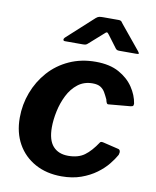

<svg xmlns="http://www.w3.org/2000/svg" viewBox="-85 -814 721 889"><g transform="rotate(10 275.5 -369.5)"><path d="M330 -540Q396 -540 439.5 -516Q483 -492 507.5 -455.5Q532 -419 538 -380Q538 -372 535.5 -369Q533 -366 523 -365L422 -356Q416 -355 413 -361Q410 -367 408 -377Q400 -394 392 -408Q384 -422 370.5 -430.5Q357 -439 333 -439Q293 -439 264 -416.5Q235 -394 217 -358Q199 -322 190.5 -281.5Q182 -241 182 -206Q182 -146 207.5 -117.5Q233 -89 279 -89Q326 -89 355.5 -110.5Q385 -132 414 -176Q418 -181 430 -178L501 -161Q508 -160 510.5 -153Q513 -146 509 -134Q498 -114 478 -89Q458 -64 427.5 -41.5Q397 -19 356.5 -4.5Q316 10 265 10Q194 10 140.5 -19.5Q87 -49 57.5 -101.5Q28 -154 28 -224Q28 -286 49.5 -343Q71 -400 110.5 -444.5Q150 -489 206 -514.5Q262 -540 330 -540ZM407 -621 368 -673Q361 -683 357 -683Q353 -683 343 -673L281 -618Q275 -612 270 -610.5Q265 -609 257 -609H173Q165 -609 164.5 -614.5Q164 -620 169 -625L294 -739Q302 -746 309 -747.5Q316 -749 328 -749H400Q410 -749 414.5 -744Q419 -739 422 -734L514 -622Q521 -613 519 -611Q517 -609 507 -609H427Q419 -609 415 -612Q411 -615 407 -621Z"/></g></svg>

Font: Libre Franklin Thin
Style: Bold Italic
Weight: 700
Italic angle: -8°
Version: Version 3.000